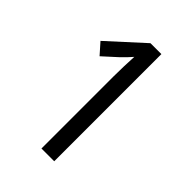

<svg xmlns="http://www.w3.org/2000/svg" viewBox="-206 -883 883 883"><g transform="rotate(45 236.0 -441.5)"><path d="M312 -93V-790H241L71 -635L118 -582L184 -642C207 -664 221 -679 233 -693C231 -650 229 -610 229 -562V-93Z"/></g></svg>

Font: Noto Sans Kannada UI Condensed
Style: Regular
Weight: 400
Width: 3
Designer: Jelle Bosma - Monotype Design Team
Foundry: Monotype Imaging Inc.
Version: Version 2.005